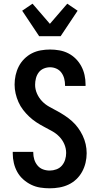

<svg xmlns="http://www.w3.org/2000/svg" viewBox="-20 -1011 540 1039"><path d="M249 8Q223 8 197.5 4Q172 0 148.5 -11.5Q125 -23 105.5 -40.5Q86 -58 73.5 -80.5Q61 -103 55 -128.5Q49 -154 49 -180V-189H160V-185Q160 -166 165.5 -148Q171 -130 183 -115.5Q195 -101 212.5 -94.5Q230 -88 249 -88Q267 -88 285 -94.5Q303 -101 315 -115Q327 -129 332.5 -147Q338 -165 338 -183Q338 -208 328 -231Q318 -254 301 -271.5Q284 -289 262.5 -301Q241 -313 219 -324.5Q197 -336 176.5 -349.5Q156 -363 138 -380Q120 -397 105 -416.5Q90 -436 80 -458.5Q70 -481 64.5 -505Q59 -529 59 -553Q59 -579 64.5 -604Q70 -629 81.5 -651.5Q93 -674 111.5 -692.5Q130 -711 152.5 -722.5Q175 -734 200.5 -738.5Q226 -743 251 -743Q276 -743 301.5 -738.5Q327 -734 349.5 -722.5Q372 -711 390 -693Q408 -675 420 -652.5Q432 -630 437.5 -605Q443 -580 443 -555V-546H332V-550Q332 -568 327.5 -585.5Q323 -603 312.5 -617.5Q302 -632 285.5 -639.5Q269 -647 251 -647Q233 -647 216.5 -640Q200 -633 189.5 -619Q179 -605 174.5 -587.5Q170 -570 170 -552Q170 -528 180 -505Q190 -482 207 -464Q224 -446 245.5 -434Q267 -422 288.5 -410.5Q310 -399 330.5 -385.5Q351 -372 369.5 -355.5Q388 -339 402.5 -319Q417 -299 427.5 -277Q438 -255 443.5 -231Q449 -207 449 -182Q449 -156 443 -130.5Q437 -105 424.5 -82Q412 -59 393 -41Q374 -23 350.5 -12Q327 -1 301 3.5Q275 8 249 8ZM192 -815 100 -953 156 -991 250 -882 344 -991 400 -953 308 -815Z"/></svg>

Font: Iosevka Term Curly
Style: Bold
Weight: 700
Designer: Belleve Invis
Foundry: Belleve Invis
Version: Version 32.3.0